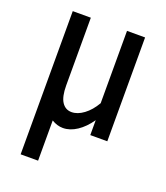

<svg xmlns="http://www.w3.org/2000/svg" viewBox="-126 -575 733 848"><g transform="rotate(20 240.0 -151.5)"><path d="M410 0H330V-70Q303 -31 270.5 -9.5Q238 12 205 12Q178 12 152 -4V185H70V-488H155V-170Q155 -117 171.5 -92Q188 -67 217 -67Q245 -67 274 -88.5Q303 -110 325 -148V-488H410Z"/></g></svg>

Font: Ropa Sans
Style: Regular
Weight: 400
Designer: Botio Nikoltchev
Foundry: Botio Nikoltchev
Version: Version 1.100